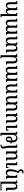

<svg xmlns="http://www.w3.org/2000/svg" viewBox="3660 -4470 1054 8414"><g transform="rotate(90 4187.0 -263.0)"><path d="M545 -492H685V138Q685 167 688 181.5Q691 196 702 201Q713 206 736 206V244H596V2Q596 -17 597 -36Q598 -55 599 -74H595Q576 -31 545 -10.5Q514 10 466 10Q371 10 346 -77H342Q324 -31 289.5 -10.5Q255 10 209 10Q143 10 109.5 -34.5Q76 -79 76 -174V-387Q76 -417 72.5 -431Q69 -445 58.5 -448.5Q48 -452 25 -452V-492H164V-188Q164 -119 181.5 -83.5Q199 -48 242 -48Q294 -48 315 -90Q336 -132 336 -200V-383Q336 -414 333 -429Q330 -444 319 -448Q308 -452 285 -452V-492H425V-188Q425 -115 442.5 -81.5Q460 -48 501 -48Q552 -48 574 -95Q596 -142 596 -213V-384Q596 -414 593 -428.5Q590 -443 579 -447.5Q568 -452 545 -452Z M1318 -492H1458V-106Q1458 -77 1461 -62.5Q1464 -48 1475 -43Q1486 -38 1509 -38V0H1379L1371 -74H1367Q1349 -31 1317.5 -10.5Q1286 10 1237 10Q1141 10 1116 -77H1112Q1094 -31 1059 -10.5Q1024 10 977 10Q911 10 877 -34.5Q843 -79 843 -174V-387Q843 -417 839.5 -431Q836 -445 825.5 -448.5Q815 -452 792 -452V-492H931V-188Q931 -119 948.5 -83.5Q966 -48 1010 -48Q1063 -48 1084.5 -90Q1106 -132 1106 -200V-387Q1106 -418 1103 -432.5Q1100 -447 1089 -451.5Q1078 -456 1055 -456V-492H1195V-188Q1195 -115 1212.5 -82Q1230 -49 1273 -49Q1324 -49 1346.5 -95.5Q1369 -142 1369 -213V-387Q1369 -418 1365.5 -432.5Q1362 -447 1351.5 -451.5Q1341 -456 1318 -456Z M2242 -109Q2242 -78 2245.5 -63Q2249 -48 2260 -44Q2271 -40 2293 -40V0H2153V-302Q2153 -365 2135.5 -403.5Q2118 -442 2072 -442Q2023 -442 1998 -398.5Q1973 -355 1973 -276V-108Q1973 -77 1977 -62.5Q1981 -48 1991.5 -44Q2002 -40 2024 -40V0H1897L1887 -75H1883Q1862 -33 1831.5 -11Q1801 11 1754 11Q1686 11 1650.5 -35.5Q1615 -82 1615 -184V-384Q1615 -415 1611.5 -429.5Q1608 -444 1597 -448Q1586 -452 1564 -452V-492H1704V-198Q1704 -128 1722.5 -88.5Q1741 -49 1786 -49Q1821 -49 1843 -71Q1865 -93 1875 -130.5Q1885 -168 1885 -215V-386Q1885 -415 1881 -429.5Q1877 -444 1866 -448Q1855 -452 1833 -452V-492H1965L1971 -416H1975Q1995 -458 2024.5 -479.5Q2054 -501 2104 -501Q2174 -501 2208 -456.5Q2242 -412 2242 -315Z M2807 -40V0H2668V-302Q2668 -365 2650 -403.5Q2632 -442 2586 -442Q2537 -442 2512.5 -398.5Q2488 -355 2488 -276V137Q2488 168 2491.5 182Q2495 196 2506 200Q2517 204 2540 204V244H2399V-386Q2399 -430 2389.5 -441Q2380 -452 2347 -452V-492H2478L2486 -416H2489Q2510 -459 2539.5 -480Q2569 -501 2619 -501Q2689 -501 2723 -456.5Q2757 -412 2757 -315V-109Q2757 -78 2760.5 -63Q2764 -48 2774.5 -44Q2785 -40 2807 -40Z M3384 -492H3524V-106Q3524 -77 3527 -62.5Q3530 -48 3541 -43Q3552 -38 3575 -38V0H3445L3437 -74H3433Q3415 -31 3383.5 -10.5Q3352 10 3303 10Q3207 10 3182 -77H3178Q3160 -31 3125 -10.5Q3090 10 3043 10Q2977 10 2943 -34.5Q2909 -79 2909 -174V-387Q2909 -417 2905.5 -431Q2902 -445 2891.5 -448.5Q2881 -452 2858 -452V-492H2997V-188Q2997 -119 3014.5 -83.5Q3032 -48 3076 -48Q3129 -48 3150.5 -90Q3172 -132 3172 -200V-387Q3172 -418 3169 -432.5Q3166 -447 3155 -451.5Q3144 -456 3121 -456V-492H3261V-188Q3261 -115 3278.5 -82Q3296 -49 3339 -49Q3390 -49 3412.5 -95.5Q3435 -142 3435 -213V-387Q3435 -418 3431.5 -432.5Q3428 -447 3417.5 -451.5Q3407 -456 3384 -456Z M3820 11Q3752 11 3716.5 -35.5Q3681 -82 3681 -184V-384Q3681 -415 3677.5 -429.5Q3674 -444 3663 -448Q3652 -452 3630 -452V-492H3770V-198Q3770 -128 3788.5 -88.5Q3807 -49 3852 -49Q3887 -49 3909 -71Q3931 -93 3941 -130.5Q3951 -168 3951 -215V-380Q3951 -413 3946.5 -428.5Q3942 -444 3931 -448Q3920 -452 3900 -452V-492H4039V-108Q4039 -77 4043 -62.5Q4047 -48 4057.5 -44Q4068 -40 4090 -40V0H3963L3953 -75H3949Q3928 -33 3897.5 -11Q3867 11 3820 11Z M4823 -109Q4823 -78 4826.5 -63Q4830 -48 4841 -44Q4852 -40 4874 -40V0H4734V-302Q4734 -365 4716.5 -403.5Q4699 -442 4653 -442Q4604 -442 4579 -398.5Q4554 -355 4554 -276V-108Q4554 -77 4558 -62.5Q4562 -48 4572.5 -44Q4583 -40 4605 -40V0H4478L4468 -75H4464Q4443 -33 4412.5 -11Q4382 11 4335 11Q4267 11 4231.5 -35.5Q4196 -82 4196 -184V-384Q4196 -415 4192.5 -429.5Q4189 -444 4178 -448Q4167 -452 4145 -452V-492H4285V-198Q4285 -128 4303.5 -88.5Q4322 -49 4367 -49Q4402 -49 4424 -71Q4446 -93 4456 -130.5Q4466 -168 4466 -215V-386Q4466 -415 4462 -429.5Q4458 -444 4447 -448Q4436 -452 4414 -452V-492H4546L4552 -416H4556Q4576 -458 4605.5 -479.5Q4635 -501 4685 -501Q4755 -501 4789 -456.5Q4823 -412 4823 -315Z M5389 -40V0H5249V-302Q5249 -369 5231.5 -405.5Q5214 -442 5168 -442Q5119 -442 5094.5 -398.5Q5070 -355 5070 -276V-107Q5070 -76 5073.5 -62Q5077 -48 5088 -44Q5099 -40 5121 -40V0H4981V-386Q4981 -430 4971.5 -441Q4962 -452 4928 -452V-492H5060L5067 -416H5071Q5092 -458 5121.5 -479.5Q5151 -501 5201 -501Q5270 -501 5304 -456.5Q5338 -412 5338 -315V-109Q5338 -78 5341.5 -63Q5345 -48 5356 -44Q5367 -40 5389 -40ZM5706 -109V0H5496V-406Q5496 -437 5488.5 -444.5Q5481 -452 5454 -452H5442V-492H5584V-47H5621Q5651 -47 5659 -56.5Q5667 -66 5667 -109Z M5801 244V-386Q5801 -416 5798 -430Q5795 -444 5784 -448.5Q5773 -453 5749 -453V-492H5875L5885 -409H5889Q5910 -456 5946 -479Q5982 -502 6038 -502Q6122 -502 6172 -438.5Q6222 -375 6224 -253Q6251 -244 6277 -231L6264 -190Q6245 -198 6223 -205Q6219 -93 6185 -41.5Q6151 10 6084 10Q5960 10 5960 -133Q5960 -202 5995 -238Q6030 -274 6090 -274Q6113 -274 6136 -271Q6132 -362 6104 -405.5Q6076 -449 6016 -449Q5950 -449 5920 -396Q5890 -343 5890 -247V139Q5890 170 5894 184Q5898 198 5909.5 202Q5921 206 5943 206V244ZM6038 -129Q6038 -81 6051 -59Q6064 -37 6086 -37Q6104 -37 6114.5 -53Q6125 -69 6130.5 -109.5Q6136 -150 6136 -224Q6116 -226 6099 -226Q6038 -226 6038 -129Z M6367 -122V-387Q6367 -429 6359.5 -440.5Q6352 -452 6325 -452H6313V-492H6456V-121Q6456 -81 6461.5 -51.5Q6467 -22 6473.5 3Q6480 28 6485.5 54.5Q6491 81 6491 116Q6491 179 6454 211.5Q6417 244 6334 244H6321V198H6327Q6402 198 6402 120Q6402 87 6397 60.5Q6392 34 6385 8.5Q6378 -17 6372.5 -48Q6367 -79 6367 -122Z M7024 -40V0H6884V-302Q6884 -369 6866.5 -405.5Q6849 -442 6803 -442Q6754 -442 6729.5 -398.5Q6705 -355 6705 -276V-107Q6705 -76 6708.5 -62Q6712 -48 6723 -44Q6734 -40 6756 -40V0H6616V-386Q6616 -430 6606.5 -441Q6597 -452 6563 -452V-492H6695L6702 -416H6706Q6727 -458 6756.5 -479.5Q6786 -501 6836 -501Q6905 -501 6939 -456.5Q6973 -412 6973 -315V-109Q6973 -78 6976.5 -63Q6980 -48 6991 -44Q7002 -40 7024 -40ZM7341 -109V0H7131V-406Q7131 -437 7123.5 -444.5Q7116 -452 7089 -452H7077V-492H7219V-47H7256Q7286 -47 7294 -56.5Q7302 -66 7302 -109Z M7549 11Q7476 11 7436 -36Q7396 -83 7396 -185Q7396 -265 7418.5 -354.5Q7441 -444 7486 -529Q7445 -543 7422 -574Q7399 -605 7399 -651Q7399 -702 7430.5 -736Q7462 -770 7517 -770Q7553 -770 7570.5 -756.5Q7588 -743 7589 -720Q7543 -720 7519 -711.5Q7495 -703 7486.5 -686Q7478 -669 7478 -643Q7478 -607 7496 -586.5Q7514 -566 7561 -557V-542Q7523 -458 7504 -370Q7485 -282 7485 -199Q7485 -123 7507 -86Q7529 -49 7577 -49Q7635 -49 7661 -97Q7687 -145 7687 -215V-383Q7687 -416 7683 -431.5Q7679 -447 7669 -451.5Q7659 -456 7638 -456V-492H7776V-108Q7776 -77 7779.5 -62.5Q7783 -48 7794 -44Q7805 -40 7827 -40V0H7700L7689 -75H7685Q7642 11 7549 11Z M8297 -98Q8297 -60 8306.5 -50Q8316 -40 8348 -40V0H8208V-302Q8208 -369 8190.5 -405.5Q8173 -442 8127 -442Q8078 -442 8053.5 -398.5Q8029 -355 8029 -276V197H8329V244H7940V-386Q7940 -430 7930.5 -441Q7921 -452 7887 -452V-492H8019L8026 -416H8030Q8051 -459 8080.5 -480Q8110 -501 8160 -501Q8229 -501 8263 -457Q8297 -413 8297 -321Z"/></g></svg>

Font: Noto Serif Armenian Condensed Medium
Style: Regular
Weight: 500
Width: 3
Designer: Monotype Design Team
Foundry: Monotype Imaging Inc.
Version: Version 2.008; ttfautohint (v1.8.4.7-5d5b)